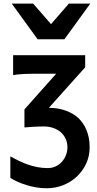

<svg xmlns="http://www.w3.org/2000/svg" viewBox="-20 -801 533 1051"><path d="M446.3 -499V-432.6L247.6 -210.9Q301.3 -210.4 343 -194.3Q384.8 -178.2 410.6 -153.3Q421.9 -142.1 432.6 -127.2Q443.4 -112.3 451.9 -92.8Q460.4 -73.2 465.6 -49.1Q470.7 -24.9 470.7 4.9Q470.7 54.2 451.4 95.2Q432.1 136.2 399.7 166.3Q367.2 196.3 325 212.9Q282.7 229.5 236.8 229.5Q207.5 229.5 179.2 224.9Q150.9 220.2 125 212.2Q99.1 204.1 76.7 194.1Q54.2 184.1 36.6 172.9V55.2Q58.6 67.4 82.3 78.9Q106 90.3 131.6 99.4Q157.2 108.4 184.6 113.8Q211.9 119.1 240.7 119.1Q264.6 119.1 284.4 109.9Q304.2 100.6 318.6 84.7Q333 68.8 341.1 48.3Q349.1 27.8 349.1 4.9Q349.1 -19.5 339.8 -40.3Q330.6 -61 313.5 -76.4Q296.4 -91.8 272.2 -100.3Q248 -108.9 217.8 -108.9Q195.8 -108.9 168.5 -107.4Q141.1 -106 113.8 -103.5V-202.1L287.6 -397.5H200.7Q144 -397.5 109.4 -396Q74.7 -394.5 51.8 -389.6V-499ZM474.1 -781.2 332.5 -585.9H186L44.4 -781.2H161.6L259.3 -668.9L356.9 -781.2Z"/></svg>

Font: Andika New Basic
Style: Bold
Weight: 700
Designer: Victor Gaultney, Annie Olsen, Pablo Ugerman
Foundry: SIL International
Version: Version 5.500; ttfautohint (v1.8.3)